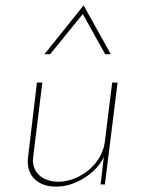

<svg xmlns="http://www.w3.org/2000/svg" viewBox="-20 -684 527 712"><path d="M416 -378 369 0H353L365 -102Q344 -57 293 -24.5Q242 8 188 8Q140 8 111.5 -17Q83 -42 83 -85Q83 -96 84 -101L117 -378H137L103 -101L102 -90Q102 -56 126 -34Q150 -12 193 -10Q234 -10 272.5 -29.5Q311 -49 337.5 -83.5Q364 -118 369 -160L396 -378ZM370 -483 287 -632 166 -483H145L290 -664L391 -483Z"/></svg>

Font: Josefin Sans Thin
Style: Italic
Weight: 200
Italic angle: -7°
Designer: Santiago Orozco
Foundry: Typemade
Version: Version 2.000